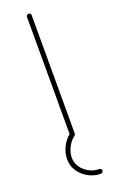

<svg xmlns="http://www.w3.org/2000/svg" viewBox="-164 -676 567 932"><g transform="rotate(-20 119.5 -210.0)"><path d="M131.8 -11.7Q131.8 -5.4 127 -2Q105.5 13.7 91.8 40.3Q78.1 66.9 78.1 93.8Q78.1 106 81.1 116.7Q86.4 137.2 102.1 154.3Q117.7 171.4 139.2 181.2Q160.6 190.9 183.6 190.9Q189 190.9 192.9 194.3Q196.8 197.8 196.8 203.1Q196.8 208.5 192.9 211.9Q189 215.3 183.6 215.3Q155.8 215.3 129.4 203.1Q103 190.9 83.7 169.7Q64.5 148.4 57.6 122.6Q54.2 108.9 54.2 93.3Q54.2 61.5 68.8 31.5Q83.5 1.5 107.4 -17.6V-622.6Q107.4 -627.9 111.1 -631.3Q114.7 -634.8 119.6 -634.8Q125 -634.8 128.4 -631.3Q131.8 -627.9 131.8 -622.6V-12.2Z"/></g></svg>

Font: Velvelyne Light
Style: Regular
Weight: 200
Designer: Manon Van der Borght et Mariel Nils
Foundry: Velvetyne
Version: Version 1.070